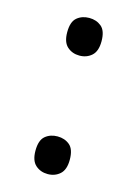

<svg xmlns="http://www.w3.org/2000/svg" viewBox="-92 -603 479 670"><g transform="rotate(15 147.0 -268.0)"><path d="M147 -414Q121 -414 103 -430Q85 -446 85 -482Q85 -520 103 -535Q121 -550 147 -550Q173 -550 191 -535Q209 -520 209 -482Q209 -446 191 -430Q173 -414 147 -414ZM147 14Q121 14 103 -2Q85 -18 85 -54Q85 -92 103 -107Q121 -122 147 -122Q173 -122 191 -107Q209 -92 209 -54Q209 -18 191 -2Q173 14 147 14Z"/></g></svg>

Font: hexguzrati15
Style: Regular
Weight: 400
Designer: Jelle Bosma - Monotype Design Team
Foundry: Monotype Imaging Inc.
Version: Version 2.006